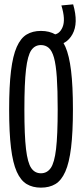

<svg xmlns="http://www.w3.org/2000/svg" viewBox="-20 -852 377 882"><path d="M168 10Q130 10 102.5 -6.5Q75 -23 57 -63Q39 -103 30.5 -173Q22 -243 22 -349Q22 -456 30.5 -526Q39 -596 57 -636.5Q75 -677 102.5 -693.5Q130 -710 168 -710Q207 -710 235 -693.5Q263 -677 280.5 -637Q298 -597 306.5 -527Q315 -457 315 -350Q315 -244 306.5 -174Q298 -104 280 -63.5Q262 -23 234.5 -6.5Q207 10 168 10ZM168 -56Q196 -56 213 -80Q230 -104 237.5 -167.5Q245 -231 245 -350Q245 -439 241 -497Q237 -555 228 -587Q219 -619 204 -632Q189 -645 168 -645Q140 -645 123.5 -621Q107 -597 99.5 -533Q92 -469 92 -349Q92 -230 99.5 -167Q107 -104 123.5 -80Q140 -56 168 -56ZM218 -644V-693H223Q253 -693 267.5 -727.5Q282 -762 262 -827L316 -832Q341 -746 313 -695Q285 -644 226 -644Z"/></svg>

Font: Georama ExtraCondensed
Style: Regular
Weight: 400
Width: 2
Designer: Jean-Baptiste Levee
Foundry: Production Type
Version: Version 1.000